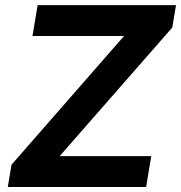

<svg xmlns="http://www.w3.org/2000/svg" viewBox="-20 -748 724 768"><path d="M11.2 0 26.1 -89.2 476.3 -604.1H110L130.5 -727.5H684.1L669.1 -637.9L218.7 -123.5H585L564.5 0Z"/></svg>

Font: Adwaita Sans
Style: Italic
Weight: 400
Italic angle: -9.39999°
Designer: Rasmus Andersson
Foundry: rsms
Version: Version 4.001;git-9221beed3